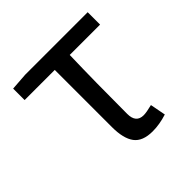

<svg xmlns="http://www.w3.org/2000/svg" viewBox="-137 -604 734 734"><g transform="rotate(-45 230.0 -237.0)"><path d="M288 12Q234 12 211.5 -18Q189 -48 189 -110V-419H26V-481L96 -486H434V-419H270Q266 -274 266 -104Q266 -56 307 -56Q322 -56 354 -64L366 -1Q325 12 288 12Z"/></g></svg>

Font: Toshiba Sans
Style: Regular
Weight: 400
Designer: Paul D. Hunt
Foundry: Toshiba Corporation
Version: Version 2.020;PS 2.0;hotconv 1.0.86;makeotf.lib2.5.63406